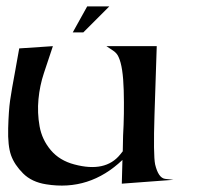

<svg xmlns="http://www.w3.org/2000/svg" viewBox="-20 -568 635 599"><path d="M362 -69Q259 29 124 7Q79 0 52 -27Q25 -54 14.5 -83.5Q4 -113 5.5 -168Q7 -223 11.5 -254.5Q16 -286 28 -350Q30 -361 31 -367L40 -417L145 -424L117 -340Q104 -301 100 -258.5Q96 -216 103.5 -174Q111 -132 138.5 -99.5Q166 -67 212 -55Q309 -29 355 -86L363 -96L364 -145Q368 -212 366 -286Q364 -360 350 -390Q345 -402 333 -410L312 -424H469L462 -210Q458 -84 464 -55Q474 -13 495 -10L521 -7L360 5ZM321 -548 240 -467H207L252 -548Z"/></svg>

Font: Roman Uncial Modern
Style: Medium
Weight: 500
Version: Version 001.000